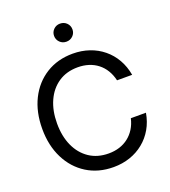

<svg xmlns="http://www.w3.org/2000/svg" viewBox="-167 -1063 1057 1195"><g transform="rotate(-20 361.5 -465.0)"><path d="M379.9 11.7Q279.3 11.7 203.1 -35.9Q127 -83.5 84.5 -168.2Q42 -252.9 42 -363.3Q42 -474.6 84.2 -559.3Q126.5 -644 202.9 -691.7Q279.3 -739.3 379.9 -739.3Q438 -739.3 488.8 -721.9Q539.6 -704.6 579.8 -671.6Q620.1 -638.7 646.5 -592.5Q672.9 -546.4 683.1 -488.8H583Q574.2 -526.9 555.9 -556.9Q537.6 -586.9 511.2 -607.4Q484.9 -627.9 451.7 -638.4Q418.5 -648.9 379.9 -648.9Q305.7 -648.9 252 -612.8Q198.2 -576.7 169.2 -512.5Q140.1 -448.2 140.1 -363.3Q140.1 -278.8 169.2 -214.8Q198.2 -150.9 252 -114.7Q305.7 -78.6 379.9 -78.6Q418.5 -78.6 451.4 -89.1Q484.4 -99.6 510.7 -120.1Q537.1 -140.6 555.7 -170.2Q574.2 -199.7 583 -237.8H683.1Q673.3 -180.7 646.7 -134.5Q620.1 -88.4 579.8 -55.7Q539.6 -22.9 488.8 -5.6Q438 11.7 379.9 11.7ZM370.1 -822.3Q344.2 -822.3 326.7 -839.8Q309.1 -857.4 309.1 -882.3Q309.1 -907.2 326.7 -924.6Q344.2 -941.9 369.6 -941.9Q395.5 -941.9 413.1 -924.6Q430.7 -907.2 430.7 -881.8Q430.7 -856.9 413.1 -839.6Q395.5 -822.3 370.1 -822.3Z"/></g></svg>

Font: Inter Cardless Display
Style: Regular
Weight: 400
Designer: Rasmus Andersson
Foundry: rsms
Version: Version 4.001;git-9221beed3